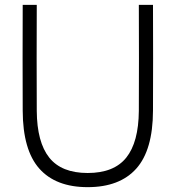

<svg xmlns="http://www.w3.org/2000/svg" viewBox="-20 -753 715 788"><path d="M130.9 -732.9Q129.9 -513.2 130.9 -297.9Q131.8 -169.4 182.1 -106.2Q232.4 -43 339.8 -43Q447.8 -43 498.3 -106.2Q548.8 -169.4 549.8 -297.9Q550.8 -513.2 549.8 -732.9H607.9Q608.9 -512.7 607.9 -298.8Q607.4 -137.2 539.3 -61Q471.2 15.1 339.8 15.1Q209 15.1 141.4 -61Q73.7 -137.2 73.2 -298.8Q72.3 -512.7 73.2 -732.9Z"/></svg>

Font: Kreadon Light
Style: Regular
Weight: 300
Designer: kohakuno
Foundry: StudioGnu
Version: Version 1.000;Glyphs 3.1.2 (3151)